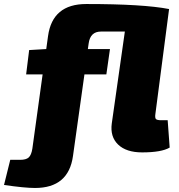

<svg xmlns="http://www.w3.org/2000/svg" viewBox="-110 -744 888 955"><path d="M724 -146 734 -10Q693 14 597 14Q518 14 477.5 -25Q437 -64 446 -130L511 -587H392Q339 -587 331 -528L327 -500H437L419 -374H310L253 32Q231 191 64 191Q13 191 -90 176L-59 51H-10Q20 51 33 39Q46 27 51 -5L102 -374H20L35 -495L120 -500L129 -565Q151 -724 319 -724Q603 -724 731 -699L663 -178Q660 -158 665.5 -152Q671 -146 692 -146Z"/></svg>

Font: Exo 2.0 Black
Style: Italic
Weight: 900
Italic angle: -8°
Designer: Natanael Gama
Version: Version 1.001;PS 001.001;hotconv 1.0.70;makeotf.lib2.5.58329